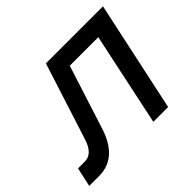

<svg xmlns="http://www.w3.org/2000/svg" viewBox="-136 -702 871 871"><g transform="rotate(-45 300.0 -266.0)"><path d="M-10 0 10 -92H53Q104 -92 126 -164L244 -532H610L496 0H401L496 -448H313L217 -148Q172 0 53 0Z"/></g></svg>

Font: Geist Mono Medium
Style: Italic
Weight: 500
Italic angle: -12°
Monospace: yes
Designer: Basement.studio, Andrés Briganti, Mateo Zaragoza
Foundry: Basement.studio, Vercel, Andrés Briganti, Guido Ferreyra, Mateo Zaragoza
Version: Version 1.500; ttfautohint (v1.8.4.7-5d5b)